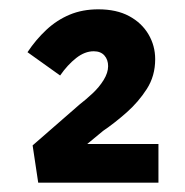

<svg xmlns="http://www.w3.org/2000/svg" viewBox="-20 -810 398 412"><path d="M62 -418 50 -498 151 -586Q164 -596 178.5 -609.5Q193 -623 202.5 -638.5Q212 -654 212 -668Q212 -682 204 -691Q196 -700 181 -700Q162 -700 143.5 -685.5Q125 -671 109 -648L39 -698Q57 -725 79.5 -746Q102 -767 129.5 -778.5Q157 -790 191 -790Q230 -790 257 -775.5Q284 -761 298.5 -736.5Q313 -712 313 -683Q313 -647 295 -619Q277 -591 251.5 -568.5Q226 -546 201 -529L143 -481L145 -501H320V-418Z"/></svg>

Font: Lexend Exa SemiBold
Style: Regular
Weight: 600
Designer: Bonnie Shaver-Troup, Thomas Jockin
Foundry: Lexend
Version: Version 1.007